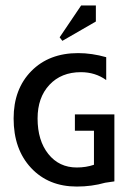

<svg xmlns="http://www.w3.org/2000/svg" viewBox="-20 -680 482 705"><path d="M209 -530 199 -543 278 -660H332V-601ZM255 -260H400V-14L366 -9Q317 5 262 5Q158 5 94 -63.5Q30 -132 30 -245Q30 -353 95 -419Q160 -485 267 -485Q317 -485 370 -470V-386Q330 -415 277 -415Q205 -415 161.5 -368.5Q118 -322 118 -245Q118 -164 157.5 -114.5Q197 -65 262 -65Q296 -65 325 -75V-200H255Z"/></svg>

Font: Glametrix
Style: Bold
Weight: 700
Designer: gluk
Foundry: gluk
Version: Version 0.40